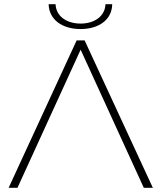

<svg xmlns="http://www.w3.org/2000/svg" viewBox="-20 -892 766 912"><path d="M363 -656 663 0H706L382 -700H344L21 0H63ZM363 -754C449 -754 512 -798 513 -872H481C479 -816 430 -780 363 -780C295 -780 246 -816 244 -872H211C213 -798 276 -754 363 -754Z"/></svg>

Font: Montserrat-Alt1 ExtLt
Style: Regular
Weight: 200
Designer: Differentunic
Foundry: Differentunic
Version: Version 7.222